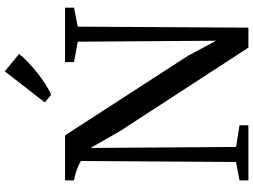

<svg xmlns="http://www.w3.org/2000/svg" viewBox="-144 -882 1027 778"><g transform="rotate(-90 369.0 -493.5)"><path d="M26.5 0V-36L101 -50L105 -678.5Q96.5 -684 83.2 -689.8Q70 -695.5 55.2 -700Q40.5 -704.5 26.5 -706.5V-743H209L532 -244L592.5 -130.5L588.5 -691.5L506 -706.5V-743H726.5V-706.5L649.5 -691.5L645.5 0H564.5L225.5 -521.5L158 -639.5L162 -50L250 -36V0ZM373 -799.5 342.5 -825 468.5 -987 539 -929Q526 -912.5 506.2 -893.5Q486.5 -874.5 463.5 -856.2Q440.5 -838 417.2 -823Q394 -808 374 -799.5Z"/></g></svg>

Font: Merriweather 72pt
Style: Regular
Weight: 400
Version: Version 2.100